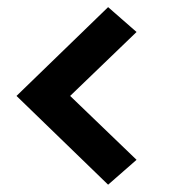

<svg xmlns="http://www.w3.org/2000/svg" viewBox="-20 -545 478 528"><path d="M355.5 -105.5 277.3 -37.1 25.4 -281.2 277.3 -525.4 355.5 -457 172.9 -281.2Z"/></svg>

Font: Sudo Variable
Style: Regular
Weight: 400
Monospace: yes
Designer: Jens Kutilek
Foundry: Jens Kutilek
Version: Version 0.040